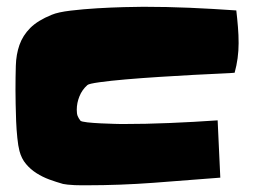

<svg xmlns="http://www.w3.org/2000/svg" viewBox="-20 -641 745 563"><path d="M679.7 -514.6Q679.7 -469.7 668 -427.7Q661.1 -426.8 627.4 -425.3Q593.8 -423.8 547.4 -421.4Q501 -418.9 447.8 -415.5Q394.5 -412.1 349.1 -408.2Q303.7 -404.3 272 -399.9Q240.2 -395.5 236.3 -391.6Q220.7 -377.9 212.9 -358.4Q205.1 -338.9 205.1 -319.3Q205.1 -307.6 207.5 -301.3Q210 -294.9 215.8 -287.1Q218.8 -284.2 236.3 -282.2Q253.9 -280.3 275.4 -279.3Q296.9 -278.3 315.4 -277.8Q334 -277.3 336.9 -277.3Q407.2 -277.3 477.5 -280.3Q547.9 -283.2 618.2 -288.1L626 -120.1Q528.3 -112.3 430.2 -105Q332 -97.7 233.4 -97.7Q228.5 -97.7 219.2 -97.7Q210 -97.7 199.2 -98.1Q188.5 -98.6 178.7 -99.6Q168.9 -100.6 165 -101.6Q144.5 -107.4 124.5 -114.7Q104.5 -122.1 86.9 -133.3Q69.3 -144.5 56.2 -160.2Q43 -175.8 37.1 -198.2Q33.2 -212.9 30.8 -236.8Q28.3 -260.7 27.3 -286.1Q26.4 -311.5 25.9 -335.9Q25.4 -360.4 25.4 -377Q25.4 -415 26.4 -448.2Q27.3 -481.4 37.1 -509.3Q46.9 -537.1 68.8 -559.1Q90.8 -581.1 131.8 -597.7Q150.4 -605.5 187.5 -609.9Q224.6 -614.3 265.1 -616.7Q305.7 -619.1 342.8 -620.1Q379.9 -621.1 400.4 -621.1Q468.8 -621.1 536.6 -618.2Q604.5 -615.2 672.9 -610.4Q675.8 -585.9 677.7 -562Q679.7 -538.1 679.7 -514.6Z"/></svg>

Font: Slackey
Style: Regular
Weight: 400
Designer: Squid
Foundry: Font Diner, Inc DBA Sideshow
Version: Version 1.000